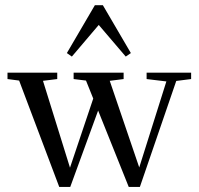

<svg xmlns="http://www.w3.org/2000/svg" viewBox="-20 -719 776 750"><path d="M260.7 -498 241.2 -511.7 350.6 -698.7H381.8L491.2 -511.7L471.2 -498L365.7 -621.6ZM211.4 11.2 54.7 -404.3 9.3 -410.2V-435.1H203.6V-410.2L147.9 -403.3L253.4 -64L344.2 -334L315.9 -404.3L267.6 -410.2V-435.1H462.9V-410.2L408.7 -403.3L523.9 -64.9L629.9 -400.9L552.7 -410.2V-435.1H726.6V-410.2L668.5 -402.8L526.4 11.2H482.9L363.3 -287.1L254.4 11.2Z"/></svg>

Font: Elstob
Style: Regular
Weight: 400
Designer: Peter S. Baker
Version: Version 1.015